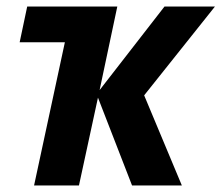

<svg xmlns="http://www.w3.org/2000/svg" viewBox="-20 -566 676 586"><path d="M84 0 178 -437H40L63 -546H338L284 -291L482 -546H636L420 -275L535 0H383L279 -268L221 0Z"/></svg>

Font: Noto Sans SemiCondensed
Style: Bold Italic
Weight: 700
Width: 4
Italic angle: -12°
Designer: Monotype Design Team
Foundry: Monotype Imaging Inc.
Version: Version 2.013; ttfautohint (v1.8.4.7-5d5b)